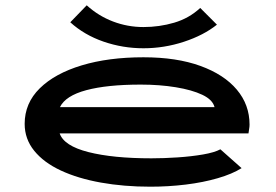

<svg xmlns="http://www.w3.org/2000/svg" viewBox="-20 -694 1040 724"><path d="M547 10Q447 10 360.5 -5.5Q274 -21 209.5 -51Q145 -81 109 -125.5Q73 -170 73 -227Q73 -305 130 -361Q187 -417 288 -447.5Q389 -478 521 -478Q646 -478 735.5 -445.5Q825 -413 873 -356Q921 -299 921 -224Q921 -216 919.5 -208Q918 -200 917 -191H205Q221 -144 313.5 -120.5Q406 -97 551 -97Q598 -97 650 -100.5Q702 -104 745.5 -111.5Q789 -119 811 -131L891 -60Q856 -38 801 -22Q746 -6 680.5 2Q615 10 547 10ZM206 -290H789Q782 -318 743 -336.5Q704 -355 643 -365Q582 -375 511 -375Q384 -375 305.5 -354Q227 -333 206 -290ZM735 -664 798 -601Q748 -561 673.5 -536.5Q599 -512 521 -512Q443 -512 370.5 -537Q298 -562 245 -610L307 -674Q351 -634 406 -613Q461 -592 521 -592Q581 -592 637 -608.5Q693 -625 735 -664Z"/></svg>

Font: Inconsolata UltraExpanded ExtraBold
Style: Regular
Weight: 800
Width: 9
Monospace: yes
Designer: Raph Levien, Cyreal, Brenton Simpson
Foundry: Raph Levien, Cyreal, Google
Version: Version 3.001; ttfautohint (v1.8.2.53-6de2)